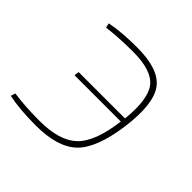

<svg xmlns="http://www.w3.org/2000/svg" viewBox="-132 -610 744 744"><g transform="rotate(45 240.0 -238.0)"><path d="M80 -453 76 -472Q135 -484 220 -484Q340 -484 380.5 -429Q421 -374 403 -236Q384 -97 329.5 -44.5Q275 8 155 8Q67 8 6 -5L12 -24Q75 -15 154 -15Q262 -15 312 -62.5Q362 -110 378 -236H124L127 -256H381Q393 -372 358 -416.5Q323 -461 221 -461Q143 -461 80 -453Z"/></g></svg>

Font: Ezarion Thin
Style: Italic
Weight: 250
Italic angle: -8°
Designer: Natanael Gama
Version: Version 1.001;PS 001.001;hotconv 1.0.70;makeotf.lib2.5.58329